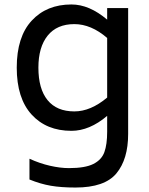

<svg xmlns="http://www.w3.org/2000/svg" viewBox="-20 -589 669 860"><path d="M554 -553V11Q554 124 501.5 187.5Q449 251 318 251Q254 251 207.5 243Q161 235 112 215V122Q158 143 204 153.5Q250 164 289 164Q361 164 398 145.5Q435 127 447.5 92.5Q460 58 460 1V-70Q381 -3 300 -3Q188 -3 121.5 -76Q55 -149 55 -286Q55 -424 122 -496.5Q189 -569 300 -569Q380 -569 460 -501V-553ZM460 -152V-419Q388 -481 313 -481Q235 -481 193.5 -429.5Q152 -378 152 -286Q152 -191 193 -140.5Q234 -90 313 -90Q386 -90 460 -152Z"/></svg>

Font: Biryani
Style: Regular
Weight: 400
Designer: Dan Reynolds and Mathieu Reguer
Foundry: Dan Reynolds and Mathieu Reguer
Version: Version 1.004; ttfautohint (v1.1) -l 5 -r 5 -G 72 -x 0 -D la